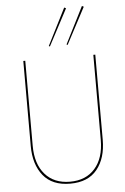

<svg xmlns="http://www.w3.org/2000/svg" viewBox="-64 -1024 703 1079"><g transform="rotate(-5 288.0 -484.5)"><path d="M241 -768 235 -771 340 -979 350 -974ZM341 -768 335 -771 440 -979 450 -974ZM85 -700H96V-220Q96 -118 147 -59.5Q198 -1 288 -1Q378 -1 429 -59.5Q480 -118 480 -220V-700H491V-220Q491 -116 440 -53Q389 10 288 10Q187 10 136 -53Q85 -116 85 -220Z"/></g></svg>

Font: Jost* Hairline
Style: Regular
Weight: 100
Version: Version 3.7